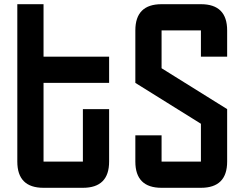

<svg xmlns="http://www.w3.org/2000/svg" viewBox="-20 -895 1165 915"><path d="M62.5 -875H187.5V-625H500V-500H187.5V-125H375V-375H500V-125Q500 0 375 0H187.5Q62.5 0 62.5 -125Z M625 -125V-250H750V-125H937.5V-305.2L625 -500V-750Q625 -875 750 -875H937.5Q1062.5 -875 1062.5 -750V-625H937.5V-750H750V-569.8L1062.5 -375V-125Q1062.5 0 937.5 0H750Q625 0 625 -125Z"/></svg>

Font: Oldtimer
Style: Regular
Weight: 400
Designer: GGBotNet
Foundry: GGBotNet
Version: 1.00